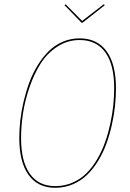

<svg xmlns="http://www.w3.org/2000/svg" viewBox="-20 -870 610 899"><path d="M465.8 -850.1 470.7 -845.7 366.7 -763.7H361.8L282.2 -845.7L287.1 -850.1L364.7 -772ZM353 -690.4Q434.6 -690.4 478.8 -630.4Q522.9 -570.3 522.9 -457Q522.9 -417 518.6 -374.8Q514.2 -332.5 503.9 -286.4Q493.7 -240.2 478.5 -198.2Q463.4 -156.2 440.2 -117.9Q417 -79.6 388.4 -51.8Q359.9 -23.9 321.3 -7.3Q282.7 9.3 238.3 9.3Q157.2 9.3 113.8 -51Q70.3 -111.3 70.3 -224.1Q70.3 -264.2 75.2 -306.9Q80.1 -349.6 90.8 -395.5Q101.6 -441.4 117.2 -483.6Q132.8 -525.9 156 -563.7Q179.2 -601.6 207.3 -629.6Q235.4 -657.7 272.9 -674.1Q310.5 -690.4 353 -690.4ZM353 -682.6Q295.9 -682.6 248.3 -651.6Q200.7 -620.6 169.9 -571.8Q139.2 -522.9 117.9 -460.9Q96.7 -398.9 87.6 -339.1Q78.6 -279.3 78.6 -223.6Q78.6 -114.3 119.6 -56.4Q160.6 1.5 238.3 1.5Q281.7 1.5 319.6 -14.9Q357.4 -31.2 385.3 -59.1Q413.1 -86.9 435.3 -125Q457.5 -163.1 472.2 -204.6Q486.8 -246.1 496.6 -291.3Q506.3 -336.4 510.5 -377.7Q514.6 -418.9 514.6 -457.5Q514.6 -567.9 472.9 -625.2Q431.2 -682.6 353 -682.6Z"/></svg>

Font: Fira Sans Compressed Eight
Style: Italic
Weight: 100
Width: 3
Italic angle: -8°
Designer: Carrois Corporate & Edenspiekermann AG
Foundry: Carrois Corporate GbR & Edenspiekermann AG
Version: Version 4.203;PS 004.203;hotconv 1.0.88;makeotf.lib2.5.64775